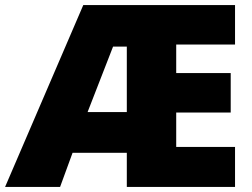

<svg xmlns="http://www.w3.org/2000/svg" viewBox="-25 -734 991 754"><path d="M898 0H473V-134H260L211 0H-5L302 -714H898V-559H667V-447H881V-292H667V-157H898ZM319 -294H473V-551H419Z"/></svg>

Font: Noto Sans Armenian Black
Style: Regular
Weight: 900
Version: Version 2.007